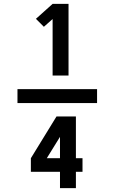

<svg xmlns="http://www.w3.org/2000/svg" viewBox="-20 -820 590 989"><path d="M70 -289V-361H480V-289ZM251 -431V-722L206 -682L165 -723L251 -800H333V-431ZM289 149V65H139V-5L271 -220H371V-5H405V65H371V149ZM289 -5V-115L221 -5Z"/></svg>

Font: Lode Term
Style: Bold
Weight: 700
Monospace: yes
Designer: Belleve Invis
Foundry: Belleve Invis
Version: Version 29.2.0